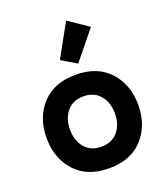

<svg xmlns="http://www.w3.org/2000/svg" viewBox="-145 -894 871 1004"><g transform="rotate(-20 290.0 -391.5)"><path d="M102 -63.5Q35 -137 35 -250Q35 -363 102 -436.5Q169 -510 290 -510Q411 -510 478 -436.5Q545 -363 545 -250Q545 -137 478 -63.5Q411 10 290 10Q169 10 102 -63.5ZM198 -350.5Q165 -311 165 -250Q165 -189 198 -149.5Q231 -110 290 -110Q349 -110 382 -149.5Q415 -189 415 -250Q415 -311 382 -350.5Q349 -390 290 -390Q231 -390 198 -350.5ZM452 -718 324 -560 240 -610 341 -793Z"/></g></svg>

Font: Cherry Swash
Style: Bold
Weight: 700
Designer: Kasatkina Nataliya
Foundry: Nataliya Kasatkina
Version: Version 1.001